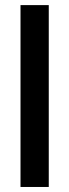

<svg xmlns="http://www.w3.org/2000/svg" viewBox="-20 -743 275 763"><path d="M61.5 0V-722.7H173.8V0Z"/></svg>

Font: Giphurs Medium
Style: Regular
Weight: 500
Version: Version 0.920; ttfautohint (v1.8.4.7-5d5b)